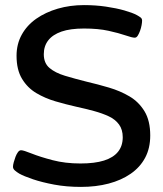

<svg xmlns="http://www.w3.org/2000/svg" viewBox="-20 -727 640 754"><path d="M298 7Q241 7 193 -2Q145 -11 109.5 -23Q74 -35 56 -45Q46 -51 38.5 -57.5Q31 -64 31 -72Q31 -79 34 -90Q37 -101 41 -111.5Q45 -122 50.5 -129.5Q56 -137 63 -137Q72 -137 104.5 -124Q137 -111 186.5 -98Q236 -85 296 -85Q352 -85 388.5 -96.5Q425 -108 443.5 -131Q462 -154 462 -188Q462 -218 447.5 -238Q433 -258 407.5 -270Q382 -282 349 -291Q316 -300 279 -308Q239 -317 198 -329Q157 -341 122.5 -361.5Q88 -382 66.5 -417.5Q45 -453 45 -508Q45 -554 65.5 -591Q86 -628 122.5 -653.5Q159 -679 207 -693Q255 -707 310 -707Q355 -707 396 -701Q437 -695 468.5 -686Q500 -677 517 -668Q526 -663 532 -658.5Q538 -654 538 -646Q538 -639 536 -628Q534 -617 530 -606Q526 -595 521 -587Q516 -579 509 -579Q499 -579 473 -588Q447 -597 406.5 -606Q366 -615 310 -615Q256 -615 221.5 -603Q187 -591 169.5 -568.5Q152 -546 152 -514Q152 -479 174.5 -460Q197 -441 235 -429.5Q273 -418 321 -406Q364 -396 408 -383Q452 -370 488.5 -348.5Q525 -327 547.5 -290Q570 -253 570 -195Q570 -145 550 -107.5Q530 -70 493 -44.5Q456 -19 406.5 -6Q357 7 298 7Z"/></svg>

Font: Asap Expanded Medium
Style: Regular
Weight: 500
Width: 7
Designer: Pablo Cosgaya
Foundry: Omnibus-Type
Version: Version 3.001